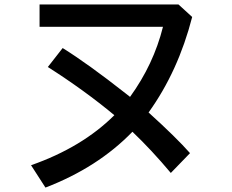

<svg xmlns="http://www.w3.org/2000/svg" viewBox="-20 -785 1039 860"><path d="M157.2 -765.1H779.3L840.8 -709Q778.3 -465.8 645.5 -281.2Q770.5 -168 831.1 -99.1L745.1 -10.3Q659.2 -112.8 573.2 -194.8Q418 -34.7 183.6 55.2L119.1 -44.9Q347.7 -125 492.2 -269Q358.4 -380.4 194.3 -484.9L260.7 -569.8Q375 -498.5 542 -367.2L562.5 -351.1Q668 -496.6 710 -665H157.2Z"/></svg>

Font: UDEV Gothic 35
Style: Bold
Weight: 700
Version: v2.1.0; ttfautohint (v1.8.4.7-5d5b-dirty) -l 6 -r 45 -G 200 